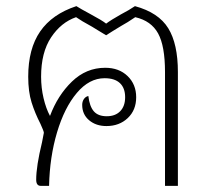

<svg xmlns="http://www.w3.org/2000/svg" viewBox="-20 -606 680 626"><path d="M560 -371V0H518V-371Q518 -456 495.5 -497Q473 -538 421 -550Q408 -541 396.5 -534Q385 -527 376 -522Q346 -504 326 -491Q316 -497 304.5 -504Q293 -511 280 -519Q245 -538 228 -550Q179 -533 146.5 -484Q114 -435 114 -356Q114 -320 122 -286Q130 -252 143 -228Q168 -295 214.5 -340Q261 -385 323 -385Q368 -385 396 -358Q424 -331 424 -289Q424 -247 396.5 -221Q369 -195 327 -195Q293 -195 270.5 -214Q248 -233 248 -264Q248 -275 253.5 -283Q259 -291 268 -293Q272 -259 286 -243Q300 -227 328 -227Q356 -227 372 -243.5Q388 -260 388 -289Q388 -319 371 -335Q354 -351 321 -351Q271 -351 230.5 -303Q190 -255 166 -174.5Q142 -94 140 0H113Q98 0 98 -20Q98 -64 117 -142Q123 -172 123 -173Q123 -178 112 -202Q94 -237 83 -272Q72 -307 72 -356Q72 -447 111 -503.5Q150 -560 229 -586Q243 -577 273 -561Q314 -539 326 -529Q342 -541 374 -559Q401 -573 420 -586Q497 -565 528.5 -514Q560 -463 560 -371Z"/></svg>

Font: Krub ExtraLight
Style: Regular
Weight: 275
Designer: Ekaluck Peanpanawate
Foundry: Cadson Demak Co.,Ltd.
Version: Version 1.000; ttfautohint (v1.6)